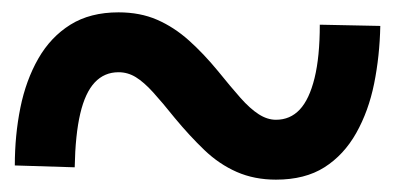

<svg xmlns="http://www.w3.org/2000/svg" viewBox="-20 -472 640 311"><path d="M427 -181Q392 -181 363.5 -193.5Q335 -206 311 -229Q287 -252 263 -281Q243 -306 228 -322.5Q213 -339 200 -347Q187 -355 172 -355Q149 -355 133.5 -338.5Q118 -322 110 -288Q102 -254 101 -201L4 -204Q4 -253 13 -297.5Q22 -342 42 -377Q62 -412 94 -432Q126 -452 172 -452Q207 -452 234.5 -440Q262 -428 286 -406.5Q310 -385 333 -357Q354 -331 369.5 -313.5Q385 -296 399 -287Q413 -278 427 -278Q450 -278 465.5 -294.5Q481 -311 489.5 -345.5Q498 -380 498 -432L596 -430Q595 -381 586 -336.5Q577 -292 557 -256.5Q537 -221 505.5 -201Q474 -181 427 -181Z"/></svg>

Font: BioRhyme ExtraBold SemiBold
Style: Regular
Weight: 600
Version: Version 1.600;gftools[0.9.33]